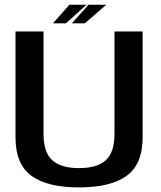

<svg xmlns="http://www.w3.org/2000/svg" viewBox="-20 -812 702 836"><path d="M324 4Q461 4 531 -46.2Q601 -96.5 601 -214.5V-675H478.5V-229Q478.5 -148.5 440.5 -114.2Q402.5 -80 324 -80Q246 -80 207.8 -114.2Q169.5 -148.5 169.5 -229V-675H47.5V-214.5Q47.5 -96.5 117.2 -46.2Q187 4 324 4ZM293 -710.5H349.5L443 -791.5H365.5ZM210.5 -710.5H267L357 -791.5H282.5Z"/></svg>

Font: Anybody Thin Medium
Style: Regular
Weight: 500
Version: Version 1.113;gftools[0.9.25]